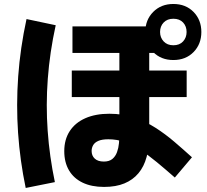

<svg xmlns="http://www.w3.org/2000/svg" viewBox="-20 -872 1040 965"><path d="M109.2 72.7Q80.5 -64.3 70.8 -204.2Q61.2 -344.2 71.4 -487.5Q81.7 -630.8 113.3 -776.2L260 -745.2Q230 -608.5 220.2 -476.4Q210.3 -344.3 219.6 -214.7Q228.8 -85.2 255.8 43.3ZM944.8 -81.5 858.7 20.3Q810.5 -22 768.2 -57Q725.8 -92 686.5 -117.8Q647.2 -143.5 607.8 -157.8Q568.5 -172 524.5 -172Q492.8 -172 474.3 -163.9Q455.8 -155.8 448.2 -142.3Q440.5 -128.7 440.5 -113.3Q440.5 -89.3 456.3 -74.7Q472.2 -60 502 -60Q529 -60 544.7 -73Q560.3 -86 568 -107Q575.7 -128 577.8 -151.1Q580 -174.2 580 -193.7V-686H730V-193.7Q730 -131.7 716.8 -83Q703.7 -34.3 675.7 -1.1Q647.8 32.2 605.2 49.8Q562.7 67.5 502.8 67.5Q440.2 67.5 395.3 46Q350.5 24.5 326.8 -15.8Q303 -56.2 303 -112.3Q303 -171 330.6 -213.2Q358.2 -255.5 409.1 -277.9Q460 -300.3 529.5 -300.3Q597.3 -300.3 654.6 -281Q711.8 -261.7 761.4 -229.9Q811 -198.2 856.4 -159.3Q901.8 -120.5 944.8 -81.5ZM771 -739.2V-605.8H344.2V-739.2ZM918.2 -517.5V-384.2H340.8V-517.5ZM851.2 -570.3Q789.5 -570.3 749.9 -610.3Q710.3 -650.3 710.3 -711.2Q710.3 -772 749.9 -812Q789.5 -852 851.2 -852Q913.7 -852 952.8 -812Q992 -772 992 -711.2Q992 -650.3 952.8 -610.3Q913.7 -570.3 851.2 -570.3ZM851.2 -644.5Q882.5 -644.5 900.2 -663.8Q917.8 -683.2 917.8 -711.2Q917.8 -740 900.2 -758.9Q882.5 -777.8 851.2 -777.8Q820.7 -777.8 802.6 -758.9Q784.5 -740 784.5 -711.2Q784.5 -683.2 802.6 -663.8Q820.7 -644.5 851.2 -644.5Z"/></svg>

Font: Murecho Thin
Style: Regular
Weight: 100
Designer: Neil Summerour
Foundry: Positype
Version: Version 1.010